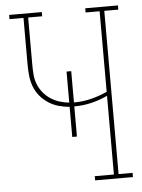

<svg xmlns="http://www.w3.org/2000/svg" viewBox="-53 -777 605 819"><g transform="rotate(-5 250.0 -367.5)"><path d="M321 0V-18H403V-355Q369 -339 333 -330.5Q297 -322 260 -322V-193H240V-322Q216 -324 193 -330.5Q170 -337 150 -350Q130 -363 114.5 -381.5Q99 -400 90.5 -422.5Q82 -445 79.5 -469Q77 -493 77 -517V-717H17V-735H157V-717H97V-517Q97 -495 98.5 -474Q100 -453 107.5 -433Q115 -413 128.5 -396Q142 -379 160 -367Q178 -355 198.5 -348.5Q219 -342 240 -340V-473H260V-339H263Q299 -339 334.5 -348Q370 -357 403 -372V-717H343V-735H483V-717H423V-18H483V0Z"/></g></svg>

Font: Iosevka Curly Slab Thin
Style: Regular
Weight: 100
Monospace: yes
Designer: Belleve Invis
Foundry: Belleve Invis
Version: Version 22.1.2; ttfautohint (v1.8.4)